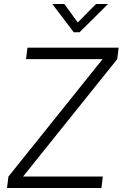

<svg xmlns="http://www.w3.org/2000/svg" viewBox="-20 -938 612 958"><path d="M348 -777 241 -918H301L368 -826L459 -918H519L377 -777ZM95 -57H493L486 0H15L22 -57L492 -643H110L117 -700H572L565 -643Z"/></svg>

Font: Haskoy Light
Style: Italic
Weight: 300
Designer: Ertekin Erdin
Foundry: Ertekin Erdin
Version: Version 2.000; ttfautohint (v1.8.4.7-5d5b)